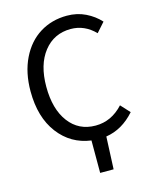

<svg xmlns="http://www.w3.org/2000/svg" viewBox="-126 -752 822 1024"><g transform="rotate(-15 285.5 -240.0)"><path d="M297.9 188V8.8Q187.5 -5.9 119.6 -95.2Q51.8 -184.6 51.8 -328.1Q51.8 -431.2 89.8 -509Q127.9 -586.9 193.6 -627.4Q259.3 -668 342.8 -668Q398.9 -668 445.3 -645.3Q491.7 -622.6 523.9 -586.9L478 -535.2Q420.4 -594.2 344.2 -594.2Q251.5 -594.2 195.3 -522.9Q139.2 -451.7 139.2 -330.1Q139.2 -206.5 193.4 -134.3Q247.6 -62 340.8 -62Q428.2 -62 493.2 -132.8L539.1 -83Q470.2 -4.9 379.9 8.8L372.1 188Z"/></g></svg>

Font: Source Sans Pro
Style: Regular
Weight: 400
Designer: Paul D. Hunt
Foundry: Adobe Systems Incorporated
Version: Version 3.006;hotconv 1.0.111;makeotfexe 2.5.65597